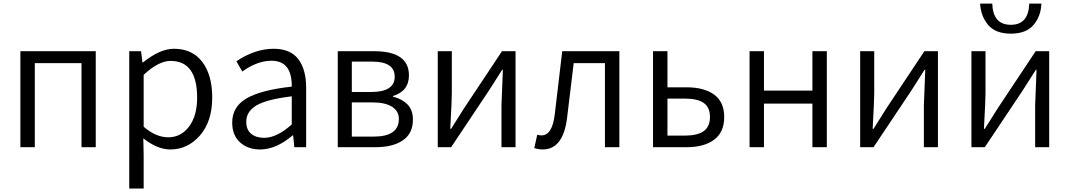

<svg xmlns="http://www.w3.org/2000/svg" viewBox="-20 -828 6016 1080"><path d="M94.7 0V-540H518.6V0H438.5V-472.7H175.8V0Z M707 232.4V-540H773.4L781.2 -476.6H784.2Q879.9 -553.7 958 -553.7Q1061.5 -553.7 1117.7 -480Q1173.8 -406.2 1173.8 -279.3Q1173.8 -145.5 1105 -66.4Q1036.1 12.7 938.5 12.7Q865.2 12.7 786.1 -49.8L788.1 44.9V232.4ZM926.8 -55.7Q998 -55.7 1043.5 -116.2Q1088.9 -176.8 1088.9 -278.3Q1088.9 -485.4 939.5 -485.4Q872.1 -485.4 788.1 -407.2V-115.2Q856.4 -55.7 926.8 -55.7Z M1443.4 12.7Q1374 12.7 1330.1 -27.3Q1286.1 -67.4 1286.1 -138.7Q1286.1 -226.6 1365.7 -273.9Q1445.3 -321.3 1621.1 -340.8Q1623 -486.3 1506.8 -486.3Q1427.7 -486.3 1342.8 -425.8L1309.6 -483.4Q1415 -553.7 1519.5 -553.7Q1613.3 -553.7 1657.7 -495.6Q1702.1 -437.5 1702.1 -335V0H1635.7L1628.9 -66.4H1626Q1533.2 12.7 1443.4 12.7ZM1465.8 -52.7Q1537.1 -52.7 1621.1 -127.9V-286.1Q1481.4 -269.5 1423.3 -235.4Q1365.2 -201.2 1365.2 -143.6Q1365.2 -97.7 1393.1 -75.2Q1420.9 -52.7 1465.8 -52.7Z M1879.9 0V-540H2084Q2280.3 -540 2280.3 -404.3Q2280.3 -315.4 2190.4 -288.1V-284.2Q2240.2 -272.5 2271.5 -241.2Q2302.7 -210 2302.7 -155.3Q2302.7 -77.1 2246.1 -38.6Q2189.5 0 2091.8 0ZM1959 -310.5H2067.4Q2200.2 -310.5 2200.2 -396.5Q2200.2 -481.4 2074.2 -481.4H1959ZM1959 -59.6H2082Q2223.6 -59.6 2223.6 -159.2Q2223.6 -203.1 2185.1 -227.5Q2146.5 -252 2075.2 -252H1959Z M2442.4 0V-540H2521.5V-303.7Q2521.5 -261.7 2512.7 -103.5H2517.6Q2527.3 -120.1 2554.2 -161.6Q2581.1 -203.1 2590.8 -219.7L2803.7 -540H2879.9V0H2800.8V-235.4Q2800.8 -248 2808.6 -435.5H2804.7Q2745.1 -342.8 2731.4 -320.3L2517.6 0Z M3032.2 12.7Q3008.8 12.7 2985.4 4.9L3002 -70.3Q3015.6 -66.4 3025.4 -66.4Q3086.9 -66.4 3100.6 -185.5Q3127.9 -421.9 3142.6 -540H3463.9V0H3382.8V-472.7H3207Q3192.4 -345.7 3169.9 -166Q3148.4 12.7 3032.2 12.7Z M3653.3 0V-540H3734.4V-336.9H3841.8Q3941.4 -336.9 3997.6 -295.4Q4053.7 -253.9 4053.7 -169.9Q4053.7 -85 3997.6 -42.5Q3941.4 0 3841.8 0ZM3734.4 -65.4H3832Q3904.3 -65.4 3939 -90.8Q3973.6 -116.2 3973.6 -169.9Q3973.6 -223.6 3939 -248.5Q3904.3 -273.4 3832 -273.4H3734.4Z M4196.3 0V-540H4277.3V-318.4H4549.8V-540H4630.9V0H4549.8V-245.1H4277.3V0Z M4818.4 0V-540H4897.5V-303.7Q4897.5 -261.7 4888.7 -103.5H4893.6Q4903.3 -120.1 4930.2 -161.6Q4957 -203.1 4966.8 -219.7L5179.7 -540H5255.9V0H5176.8V-235.4Q5176.8 -248 5184.6 -435.5H5180.7Q5121.1 -342.8 5107.4 -320.3L4893.6 0Z M5444.3 0V-540H5523.4V-303.7Q5523.4 -261.7 5514.6 -103.5H5519.5Q5529.3 -120.1 5556.2 -161.6Q5583 -203.1 5592.8 -219.7L5805.7 -540H5881.8V0H5802.7V-235.4Q5802.7 -248 5810.5 -435.5H5806.6Q5747.1 -342.8 5733.4 -320.3L5519.5 0ZM5493.2 -807.6H5561.5Q5565.4 -688.5 5666 -688.5Q5765.6 -688.5 5769.5 -807.6H5837.9Q5835 -736.3 5793.5 -687.5Q5752 -638.7 5666 -638.7Q5580.1 -638.7 5538.6 -687.5Q5497.1 -736.3 5493.2 -807.6Z"/></svg>

Font: Gen Shin Gothic Normal
Style: Regular
Weight: 300
Designer: [Source Han Sans]
Ryoko NISHIZUKA  (kana & ideographs); Paul D. Hunt (Latin, Greek & Cyrillic); Wenlong ZHANG  (bopomofo
Version: Version 1.002.20150607